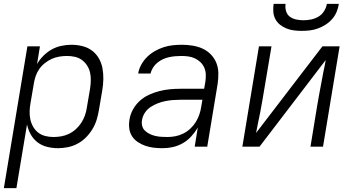

<svg xmlns="http://www.w3.org/2000/svg" viewBox="-21 -760 1841 995"><path d="M-1 215 121 -520H186L171 -428Q184 -451 204 -471Q224 -491 247.5 -504Q271 -517 297.5 -522.5Q324 -528 349 -528Q378 -528 406 -521Q434 -514 455.5 -498Q477 -482 491 -458Q505 -434 510 -406.5Q515 -379 514.5 -350Q514 -321 509 -292L492 -192Q488 -167 480.5 -141.5Q473 -116 459 -92.5Q445 -69 425.5 -49Q406 -29 382 -16Q358 -3 331.5 2.5Q305 8 280 8Q251 8 223 1Q195 -6 173.5 -22.5Q152 -39 138.5 -63Q125 -87 119 -115L64 215ZM256 -50Q276 -50 296.5 -53.5Q317 -57 336.5 -66.5Q356 -76 372.5 -91Q389 -106 400.5 -124Q412 -142 419 -161.5Q426 -181 429 -202L446 -302Q449 -323 449.5 -344Q450 -365 445.5 -384.5Q441 -404 430 -421Q419 -438 403 -449.5Q387 -461 367 -465.5Q347 -470 326 -470Q306 -470 285.5 -466.5Q265 -463 246.5 -454.5Q228 -446 211 -432.5Q194 -419 182 -401.5Q170 -384 163.5 -364.5Q157 -345 154 -325L137 -225Q133 -204 132.5 -182Q132 -160 136.5 -140Q141 -120 151.5 -102Q162 -84 178 -72Q194 -60 214.5 -55Q235 -50 256 -50Z M822 8Q799 8 776.5 5.5Q754 3 733.5 -4Q713 -11 694.5 -23Q676 -35 664 -53Q652 -71 649 -93.5Q646 -116 650 -140Q654 -167 668 -192.5Q682 -218 703.5 -237.5Q725 -257 751.5 -269Q778 -281 805.5 -288Q833 -295 860 -297.5Q887 -300 914 -300H1037L1043 -335Q1046 -354 1045.5 -373Q1045 -392 1038 -408.5Q1031 -425 1018 -437.5Q1005 -450 989 -457.5Q973 -465 955 -467.5Q937 -470 918 -470Q902 -470 886 -468.5Q870 -467 854 -463.5Q838 -460 823 -453Q808 -446 794.5 -435Q781 -424 772 -409.5Q763 -395 759 -379H695Q699 -403 711.5 -425.5Q724 -448 742 -465.5Q760 -483 782 -495.5Q804 -508 827.5 -515.5Q851 -523 874.5 -525.5Q898 -528 922 -528Q950 -528 977.5 -523.5Q1005 -519 1029 -508Q1053 -497 1071.5 -478Q1090 -459 1100 -434.5Q1110 -410 1110.5 -382Q1111 -354 1107 -326L1053 0H988L1004 -99Q990 -75 970.5 -53.5Q951 -32 926.5 -18Q902 -4 875.5 2Q849 8 822 8ZM847 -50Q867 -50 888 -54Q909 -58 929 -68Q949 -78 965.5 -93.5Q982 -109 993.5 -127.5Q1005 -146 1012 -166.5Q1019 -187 1022 -208L1028 -243H914Q895 -243 875 -241.5Q855 -240 835.5 -236Q816 -232 796.5 -224.5Q777 -217 759.5 -205.5Q742 -194 730 -176Q718 -158 715 -138Q712 -122 716 -107Q720 -92 731 -82Q742 -72 755.5 -65.5Q769 -59 784 -55.5Q799 -52 815 -51Q831 -50 847 -50Z M1235 0 1321 -520H1386L1351 -312Q1346 -278 1339.5 -244Q1333 -210 1327 -175L1319 -137Q1316 -120 1312.5 -104Q1309 -88 1306 -71L1650 -520H1739L1653 0H1588L1622 -208Q1628 -242 1634 -276Q1640 -310 1647 -345L1654 -383Q1658 -400 1661 -416Q1664 -432 1667 -449L1324 0ZM1543 -600Q1522 -600 1502 -602.5Q1482 -605 1463.5 -612.5Q1445 -620 1430 -632Q1415 -644 1406 -661Q1397 -678 1395.5 -698.5Q1394 -719 1397 -740H1459Q1456 -721 1461.5 -702.5Q1467 -684 1481 -673.5Q1495 -663 1514 -659Q1533 -655 1552 -655Q1571 -655 1591 -659Q1611 -663 1629 -673.5Q1647 -684 1658.5 -702.5Q1670 -721 1673 -740H1735Q1732 -719 1723.5 -698.5Q1715 -678 1700 -661Q1685 -644 1666 -632Q1647 -620 1626.5 -612.5Q1606 -605 1585 -602.5Q1564 -600 1543 -600Z"/></svg>

Font: Iosevka Light Extended Oblique
Style: Regular
Weight: 300
Width: 7
Italic angle: -9°
Monospace: yes
Designer: Belleve Invis
Foundry: Belleve Invis
Version: Version 32.5.0; ttfautohint (v1.8.4)